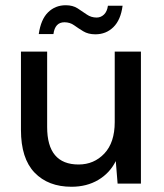

<svg xmlns="http://www.w3.org/2000/svg" viewBox="-20 -701 627 733"><path d="M253 12Q164 12 112 -42Q60 -96 60 -205V-504H160V-216Q160 -73 280 -73Q339 -73 378.5 -115Q418 -157 418 -235V-504H518V0H429L422 -86Q399 -40 355 -14Q311 12 253 12ZM344 -570Q317 -570 298 -581.5Q279 -593 263 -604.5Q247 -616 226 -616Q190 -616 184 -571H128Q136 -627 163.5 -654Q191 -681 231 -681Q258 -681 276.5 -669Q295 -657 311.5 -645.5Q328 -634 349 -634Q365 -634 377 -645.5Q389 -657 392 -679H448Q441 -625 413 -597.5Q385 -570 344 -570Z"/></svg>

Font: DM Sans Medium
Style: Regular
Weight: 500
Designer: Colophon Foundry, Jonny Pinhorn
Foundry: Colophon Foundry
Version: Version 4.004; ttfautohint (v1.8.4.7-5d5b)